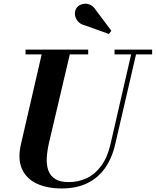

<svg xmlns="http://www.w3.org/2000/svg" viewBox="-20 -1023 858 1057"><path d="M320.5 14.5Q239 14.5 181.8 -12.5Q124.5 -39.5 100.5 -93.8Q76.5 -148 95.5 -230L215.5 -750H370.5L250.5 -240Q239.5 -193 237.5 -153.2Q235.5 -113.5 246.5 -83.8Q257.5 -54 284.5 -37.2Q311.5 -20.5 358 -20.5Q412 -20.5 458 -42.5Q504 -64.5 537.8 -110.5Q571.5 -156.5 588.5 -230L708 -750H735L614.5 -230Q596.5 -151.5 557.5 -96.8Q518.5 -42 459 -13.8Q399.5 14.5 320.5 14.5ZM120.5 -723.5V-750H465.5V-723.5ZM610.5 -723.5V-750H817.5V-723.5ZM579.5 -836 445.5 -884Q421.5 -890 408 -906.5Q394.5 -923 392.5 -943Q390.5 -963 401.5 -979Q408 -989.5 420.8 -995.8Q433.5 -1002 448.8 -1002.5Q464 -1003 479 -995.5Q494 -988 505.5 -970.5L593 -853.5Z"/></svg>

Font: Bodoni Moda 9pt
Style: Bold Italic
Weight: 700
Italic angle: -13°
Designer: Owen Earl
Foundry: indestructible type
Version: Version 2.004